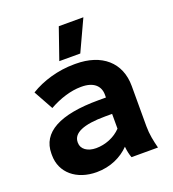

<svg xmlns="http://www.w3.org/2000/svg" viewBox="-135 -839 861 954"><g transform="rotate(-20 295.0 -362.0)"><path d="M338 -571 414 -735H284L227 -571ZM214 11C288 11 348 -19 388 -60C390 -37 395 -16 401 0H541C531 -39 523 -77 523 -119V-332C523 -457 436 -531 299 -531H290C206 -531 121 -506 58 -467L115 -364C170 -395 231 -414 283 -414H287C351 -414 383 -383 383 -337V-322H344C137 -322 33 -264 33 -153V-144C33 -51 108 11 214 11ZM252 -102C206 -102 175 -125 175 -158V-161C175 -209 231 -235 348 -235H384V-157C351 -122 301 -102 252 -102Z"/></g></svg>

Font: Fixel Display Bold
Style: Bold
Weight: 700
Designer: AlfaBravo + MacPaw
Foundry: Kyrylo Tkachov, Marchela Mozhyna, Serhii Makarenko, Maria Weinstein, Zakhar Kryvoshyya
Version: Version 1.211